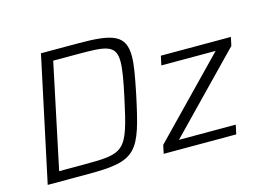

<svg xmlns="http://www.w3.org/2000/svg" viewBox="-93 -857 1390 1025"><g transform="rotate(-15 602.0 -344.0)"><path d="M201 -688 54 0H283C549 0 571 -43 635 -343C653 -432 666 -498 666 -547C666 -665 600 -688 405 -688ZM264 -55H132L254 -633H386C543 -633 600 -630 600 -536C600 -493 589 -432 570 -344C509 -61 496 -55 264 -55ZM705 -47 695 0H1096L1107 -51H793L1193 -463L1203 -510H816L805 -459H1105Z"/></g></svg>

Font: Saira UNSAM Light Italic
Style: Regular
Weight: 300
Italic angle: -12°
Designer: Hector Gatti with collaboration of the Omnibus-Type team
Foundry: Omnibus-Type
Version: Version 0.072;PS 000.072;hotconv 1.0.88;makeotf.lib2.5.64775